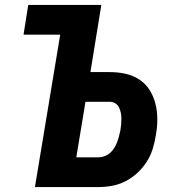

<svg xmlns="http://www.w3.org/2000/svg" viewBox="-20 -755 740 775"><path d="M121 0 223 -615H75L94 -735H389L345 -464H424Q457 -464 487.5 -457Q518 -450 543 -433.5Q568 -417 584 -391.5Q600 -366 607.5 -336Q615 -306 615 -273.5Q615 -241 609 -209Q605 -182 596.5 -154.5Q588 -127 572.5 -102.5Q557 -78 535 -57.5Q513 -37 486.5 -23.5Q460 -10 432.5 -5Q405 0 377 0ZM378 -120Q390 -120 402 -124.5Q414 -129 424 -137.5Q434 -146 441 -157.5Q448 -169 452.5 -180.5Q457 -192 460 -204Q463 -216 466 -229Q468 -241 469 -253Q470 -265 470 -277Q470 -289 467.5 -300.5Q465 -312 460 -322Q455 -332 445.5 -338Q436 -344 424 -344H325L288 -120Z"/></svg>

Font: Iosevka Aile Heavy Oblique
Style: Regular
Weight: 900
Italic angle: -9°
Designer: Belleve Invis
Foundry: Belleve Invis
Version: Version 31.1.0; ttfautohint (v1.8.4)